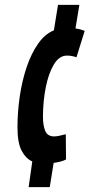

<svg xmlns="http://www.w3.org/2000/svg" viewBox="-20 -665 384 791"><path d="M98 106 113 0Q87 -11 69.5 -43.5Q52 -76 52 -140Q52 -204 61.5 -268.5Q71 -333 90 -389Q109 -445 137 -485Q165 -525 202 -540L219 -645H307L291 -548Q311 -545 329 -538L295 -429Q276 -436 256 -436Q224 -436 202 -399.5Q180 -363 168.5 -305Q157 -247 157 -183Q157 -148 166.5 -125.5Q176 -103 203 -103Q213 -103 226 -106Q239 -109 251 -112L252 -8Q243 -3 229.5 0.5Q216 4 201 6L185 106Z"/></svg>

Font: Georama Extra Condensed SemiBold
Style: Italic
Weight: 600
Width: 2
Italic angle: -9°
Designer: Jean-Baptiste Levee
Foundry: Production Type
Version: Version 1.000